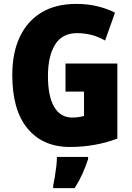

<svg xmlns="http://www.w3.org/2000/svg" viewBox="-20 -795 677 985"><path d="M316 -469H582V-84Q527 -63 465.5 -52Q404 -41 339 -41Q200 -41 121.5 -135.5Q43 -230 43 -410Q43 -524 81.5 -605.5Q120 -687 193 -731Q266 -775 371 -775Q430 -775 481 -762.5Q532 -750 570 -730L519 -587Q454 -625 375 -625Q299 -625 262.5 -566Q226 -507 226 -405Q226 -301 258 -246.5Q290 -192 350 -192Q382 -192 411 -200V-325H316ZM432 21Q419 61 402.5 97.5Q386 134 363 170H253V156Q257 138 261.5 111Q266 84 269 57Q272 30 272 10H432Z"/></svg>

Font: Noto Sans Tamil UI Condensed Black
Style: Regular
Weight: 900
Width: 3
Designer: Jelle Bosma - Monotype Design Team
Foundry: Monotype Imaging Inc.
Version: Version 2.004; ttfautohint (v1.8.4.7-5d5b)